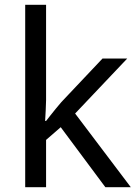

<svg xmlns="http://www.w3.org/2000/svg" viewBox="-20 -780 574 800"><path d="M172 -363Q172 -347 170.5 -321Q169 -295 168 -276H172Q178 -284 190 -299Q202 -314 214.5 -329.5Q227 -345 236 -355L407 -536H510L293 -307L525 0H419L233 -250L172 -197V0H85V-760H172Z"/></svg>

Font: lmalayalam15
Style: Book
Weight: 400
Designer: Jelle Bosma - Monotype Design Team
Foundry: Monotype Imaging Inc.
Version: Version 2.003